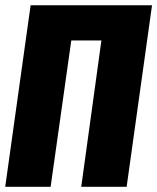

<svg xmlns="http://www.w3.org/2000/svg" viewBox="-20 -715 602 735"><path d="M562 -694.8 464.8 0H291L368.2 -560.1H252.9L173.8 0H0L97.2 -694.8Z"/></svg>

Font: Fira Sans Compressed ExtraBold
Style: Italic
Weight: 800
Width: 3
Italic angle: -8°
Designer: Carrois Corporate & Edenspiekermann AG
Foundry: Carrois Corporate GbR & Edenspiekermann AG
Version: Version 4.203;PS 004.203;hotconv 1.0.88;makeotf.lib2.5.64775